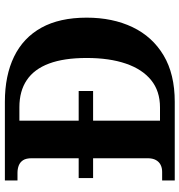

<svg xmlns="http://www.w3.org/2000/svg" viewBox="6 -760 754 807"><g transform="rotate(-90 383.5 -357.0)"><path d="M28.1 0V-53H64.3Q81 -53 93.7 -59.5Q106.4 -65.9 113.9 -79.4Q121.4 -92.9 121.4 -114.6V-343.2H38V-403.8H121.4V-601.1Q121.4 -624.7 113.1 -637.5Q104.8 -650.2 90.9 -655.6Q77.1 -661 59.7 -661H28.1V-714H358.5Q469 -714 548.4 -675.4Q627.8 -636.8 670.1 -560.5Q712.3 -484.2 712.3 -370.2Q712.3 -261.2 672.4 -177.5Q632.4 -93.8 553.7 -46.9Q475 0 358.5 0ZM334.9 -62Q403.9 -62 449.7 -99.3Q495.6 -136.5 519.2 -205.6Q542.8 -274.7 542.8 -370.2Q542.8 -465.7 519.4 -528.2Q496.1 -590.7 450 -621.8Q403.9 -653 335.9 -653H279.2V-403.8H404V-343.2H279.2V-62Z"/></g></svg>

Font: Noto Serif Hebrew
Style: Regular
Weight: 400
Designer: Monotype Design Team
Foundry: Monotype Imaging Inc.
Version: Version 2.003